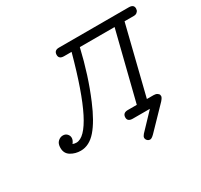

<svg xmlns="http://www.w3.org/2000/svg" viewBox="-159 -818 1246 1191"><g transform="rotate(-30 463.5 -222.5)"><path d="M87.9 -66.9Q87.9 -97.7 104 -112.3Q120.1 -127 139.2 -127Q157.2 -127 168.7 -115Q180.2 -103 180.2 -86.9Q180.2 -69.8 165 -50.8Q177.2 -45.9 190.9 -45.9Q309.1 -45.9 445.8 -548.8H392.1Q356 -548.8 356 -578.1Q356 -611.3 392.1 -610.8H891.1Q927.2 -610.8 926.8 -582Q926.8 -576.2 924.8 -569.6Q922.9 -563 914.3 -555.9Q905.8 -548.8 892.1 -548.8H825.2L704.1 -62H752.9Q768.1 -62 777.6 -55.4Q787.1 -48.8 788.6 -43.9Q790 -39.1 790 -34.2V-33.2Q790 -23.4 772.9 -3.9Q761.7 8.3 714.8 56.2Q664.1 107.9 627 147Q607.9 166 597.2 166Q585 166 576.9 157.5Q568.8 148.9 568.8 138.2Q568.8 128.4 580.3 115.2Q591.8 102.1 689.9 0H567.9Q530.8 0 530.8 -28.8Q530.8 -61 565.9 -62H631.8L753.9 -548.8H504.9Q462.9 -368.7 398.9 -217.8Q351.1 -104 301 -46.4Q251 11.2 189.9 11.2Q150.9 11.2 119.4 -7.8Q87.9 -26.9 87.9 -66.9Z"/></g></svg>

Font: CMU Typewriter Text Variable Width
Style: Italic
Weight: 500
Italic angle: -14.04°
Version: Version 0.7.0